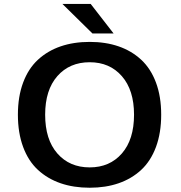

<svg xmlns="http://www.w3.org/2000/svg" viewBox="-20 -912 890 944"><path d="M538.5 -747.5H434.5L287 -892.5H426ZM421 11Q342 11 278 -11Q214 -33 166.8 -76.5Q119.5 -120 93.8 -189.2Q68 -258.5 68 -348Q68 -437.5 93.8 -506.2Q119.5 -575 166.8 -618.5Q214 -662 278 -684Q342 -706 421 -706Q499.5 -706 563.2 -684Q627 -662 674 -618.5Q721 -575 746.8 -506.2Q772.5 -437.5 772.5 -348Q772.5 -258.5 746.8 -189.2Q721 -120 674 -76.5Q627 -33 563.2 -11Q499.5 11 421 11ZM421 -89Q519.5 -89 579.2 -157.5Q639 -226 639 -348Q639 -469 579.2 -537.5Q519.5 -606 421 -606Q322 -606 262 -537.8Q202 -469.5 202 -348Q202 -226 262 -157.5Q322 -89 421 -89Z"/></svg>

Font: League Mono Wide Medium
Style: Regular
Weight: 500
Width: 8
Designer: Tyler Finck
Foundry: The League of Moveable Type / Tyler Finck
Version: Version 2.210